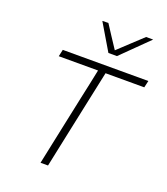

<svg xmlns="http://www.w3.org/2000/svg" viewBox="-170 -1087 1045 1204"><g transform="rotate(20 352.0 -485.0)"><path d="M243.5 0Q256 -59.5 267.8 -115.5Q279.5 -171.5 293.5 -237.5L342.5 -469Q354.5 -523.5 364.5 -571Q374.5 -618.5 384.5 -667H122.5L132.5 -713H703.5L693 -667H434.5Q424 -618.5 414.2 -571Q404.5 -523.5 392.5 -469L343.5 -237.5Q329.5 -171.5 317.8 -115.5Q306 -59.5 293.5 0ZM408 -792.5Q382 -836.5 355.5 -880.8Q329 -925 303.5 -968.5L343.5 -969.5Q367 -933 391.2 -896Q415.5 -859 440 -822Q480 -859.5 518.2 -895.2Q556.5 -931 596 -967.5H643Q597.5 -923 554 -880Q510.5 -837 465 -792.5Z"/></g></svg>

Font: Commissioner ExtraLight
Style: Italic
Weight: 200
Italic angle: -12°
Designer: Kostas Bartsokas
Foundry: Kostas Bartsokas
Version: Version 1.000; ttfautohint (v1.8.3)